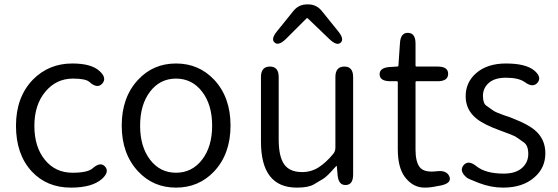

<svg xmlns="http://www.w3.org/2000/svg" viewBox="-20 -844 2548 877"><path d="M304 13Q194 13 125 -61Q53 -139 53 -269.5Q53 -400 130 -480Q203 -554 310 -554Q397 -554 434 -520Q470 -488 447 -462Q424 -437 388 -470Q371 -485 313 -485Q237 -485 187 -425Q137 -365 137 -269Q137 -173 185 -114Q233 -55 311 -55Q380 -55 403 -75Q439 -107 460 -83Q481 -59 446 -27Q401 13 304 13Z M611 -61Q536 -141 536 -270.5Q536 -400 611 -480Q680 -554 784 -554Q888 -554 958 -480Q1033 -400 1033 -270.5Q1033 -141 958 -61Q888 13 784 13Q680 13 611 -61ZM665.5 -114.5Q711 -55 784 -55Q857 -55 903 -114.5Q949 -174 949 -270Q949 -366 903 -425.5Q857 -485 784 -485Q711 -485 665.5 -425.5Q620 -366 620 -270Q620 -174 665.5 -114.5Z M1336 13Q1172 13 1172 -197V-492Q1172 -540 1213 -540Q1253 -540 1253 -492V-207Q1253 -129 1278 -93.5Q1303 -58 1360 -58Q1402 -58 1436 -80Q1470 -102 1502 -141Q1512 -153 1512 -169V-492Q1512 -540 1553 -540Q1593 -540 1593 -492V-47Q1593 0 1560 1Q1526 3 1522 -45L1519 -80Q1519 -86 1517.5 -86Q1516 -86 1507 -76Q1474 -38 1456 -27Q1435 -14 1414 -2Q1389 13 1336 13ZM1286 -666Q1252 -633 1234 -650Q1216 -666 1246 -702L1321 -795Q1345 -824 1383 -824H1387Q1425 -824 1449 -795L1524 -702Q1554 -666 1536 -649Q1518 -633 1484 -666L1387 -759Q1383 -763 1379 -759Z M1973 7Q1946 13 1919 13Q1866 13 1829 -36Q1797 -79 1797 -163V-468Q1797 -473 1792 -473H1763Q1715 -473 1714 -504Q1713 -535 1761 -538L1794 -540Q1800 -540 1800 -546L1807 -648Q1810 -695 1844 -694Q1878 -693 1878 -645V-545Q1878 -540 1883 -540H1979Q2027 -540 2027 -507Q2027 -473 1979 -473H1883Q1878 -473 1878 -468V-160Q1878 -107 1896 -82Q1916 -54 1977 -62Q2021 -67 2033 -37Q2044 -8 1995 3Z M2278 13Q2223 13 2168 -8Q2117 -28 2113 -32Q2076 -62 2097 -89Q2119 -115 2156 -85Q2198 -51 2281 -51Q2335 -51 2364 -76.5Q2393 -102 2393 -141Q2393 -180 2372 -194Q2353 -208 2333 -221Q2327 -225 2267 -247Q2192 -274 2158 -301Q2107 -341 2107 -404.5Q2107 -468 2155 -510Q2206 -554 2291 -554Q2380 -554 2419 -523Q2456 -493 2436 -467Q2415 -441 2377 -469Q2349 -489 2291 -489Q2240 -489 2213 -465.5Q2186 -442 2186 -406.5Q2186 -371 2202 -361Q2222 -347 2233 -339Q2244 -331 2281 -318Q2304 -310 2308 -309Q2312 -307 2335 -298Q2390 -276 2420 -252Q2471 -211 2471 -144Q2471 -77 2421 -34Q2368 13 2278 13Z"/></svg>

Font: Resource Han Rounded KR Normal
Style: Regular
Weight: 350
Designer: Cyano Hao (round all glyphs); Ryoko NISHIZUKA 西塚涼子 (kana, bopomofo & ideographs); Paul D. Hunt (Latin, Greek & Cyrillic)
Foundry: Cyano Hao
Version: 0.990